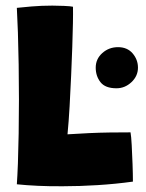

<svg xmlns="http://www.w3.org/2000/svg" viewBox="-20 -670 520 684"><path d="M40 -13.5Q42 -41 43.8 -88.2Q45.5 -135.5 46.5 -194.2Q47.5 -253 47.5 -316Q47.5 -379 46.5 -440.2Q45.5 -501.5 43.8 -554Q42 -606.5 40 -642Q56.5 -644 92.2 -647Q128 -650 166.5 -650Q184 -650 207.8 -649Q231.5 -648 240 -646Q240.5 -623.5 239.8 -586.8Q239 -550 237.5 -502.8Q236 -455.5 233.5 -401.8Q231 -348 228 -291.5Q226.5 -265 224.5 -238.5Q222.5 -212 220.5 -191.5Q261 -194 297.8 -195.8Q334.5 -197.5 370.8 -198Q407 -198.5 445 -198.5Q447.5 -185 449.2 -153.2Q451 -121.5 452.2 -85.5Q453.5 -49.5 453.5 -23Q392 -14.5 327.8 -10.5Q263.5 -6.5 205.5 -6.5Q159 -6 115.8 -8Q72.5 -10 40 -13.5ZM395 -355.5Q355 -355.5 338 -377.2Q321 -399 321 -429Q321 -460 344.5 -481Q368 -502 400.5 -502Q433.5 -502 452.5 -479.8Q471.5 -457.5 471.5 -429Q471.5 -399 448.2 -377.2Q425 -355.5 395 -355.5Z"/></svg>

Font: Grandstander Thin ExtraBold
Style: Regular
Weight: 800
Version: Version 1.200